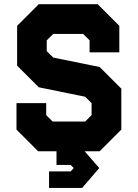

<svg xmlns="http://www.w3.org/2000/svg" viewBox="-20 -720 656 914"><path d="M213.5 174.5V96H316L331 80L316 65H249V0H161.5L58.5 -103V-229H200V-172L230.5 -141.5H385.5L416 -172V-229L385.5 -259.5L164.5 -304.5L61.5 -407.5V-597L164.5 -700H445L548 -597V-471H406.5V-528L376 -558.5H233.5L202.5 -528V-476.5L233.5 -446L454.5 -401L557.5 -298V-103L454.5 0H383L452.5 80L371 174.5ZM266.5 135.5H347.5L396 80L347.5 25.5H300V-70H418.5L483.5 -135V-275.5L428.5 -331L199 -375L132 -442.5V-564L197 -629H416.5L476.5 -569V-538.5V-569L416.5 -629H197L132 -564V-442.5L199 -375L428.5 -331L483.5 -275.5V-135L418.5 -70H192L132 -130V-166.5V-130L192 -70H300V25.5H347.5L396 80L347.5 135.5H266.5Z"/></svg>

Font: Tourney Black
Style: Regular
Weight: 900
Version: Version 1.015